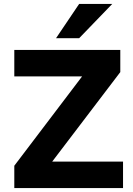

<svg xmlns="http://www.w3.org/2000/svg" viewBox="-20 -960 680 980"><path d="M53 0V-114L440 -624L449 -570H53V-705H594V-592L206 -82L198 -135H608V0ZM266 -765 384 -940H553L384 -765Z"/></svg>

Font: Nunito Sans 9pt ExtraBold
Style: Regular
Weight: 800
Version: Version 3.101;gftools[0.9.27]